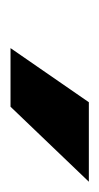

<svg xmlns="http://www.w3.org/2000/svg" viewBox="71 -862 193 376"><g transform="rotate(90 168.0 -674.5)"><path d="M74.7 -598.1 180.7 -751.5H336.4L189.5 -598.1Z"/></g></svg>

Font: Inter 24pt ExtraBold
Style: Italic
Weight: 800
Italic angle: -9.3988°
Designer: Rasmus Andersson
Foundry: rsms
Version: Version 4.001;git-66647c0bb